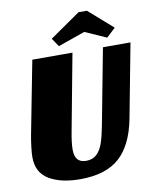

<svg xmlns="http://www.w3.org/2000/svg" viewBox="-95 -942 846 1036"><g transform="rotate(-10 327.5 -424.5)"><path d="M261 20Q155 20 90.5 -18.5Q26 -57 26 -142Q26 -163 30 -196.5Q34 -230 39 -257L117 -660H337L259 -244Q247 -182 247 -143Q247 -72 309 -72Q345 -72 367 -93Q389 -114 401.5 -150Q414 -186 425 -244L504 -660H655L578 -255Q551 -114 476 -47Q401 20 261 20ZM271 -707 240 -753 407 -869H453L585 -753L536 -707L419 -759Z"/></g></svg>

Font: Sansita ExtraBold Italic
Style: Regular
Weight: 800
Italic angle: -11°
Designer: Pablo Cosgaya
Foundry: Omnibus-Type
Version: Version 1.006